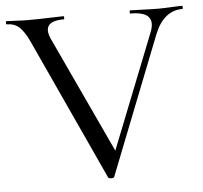

<svg xmlns="http://www.w3.org/2000/svg" viewBox="-50 -675 769 728"><g transform="rotate(-5 334.5 -311.0)"><path d="M669 -625Q671 -625 671 -619Q671 -613 669 -613Q598 -613 563 -527L356 -1Q354 3 344.5 3Q335 3 333 -1L84 -542Q66 -580 47.5 -596.5Q29 -613 0 -613Q-2 -613 -2 -619Q-2 -625 0 -625Q12 -625 37 -623.5Q62 -622 81 -622Q121 -622 163.5 -623.5Q206 -625 217 -625Q220 -625 220 -619Q220 -613 217 -613Q130 -613 163 -542L369 -100L540 -532Q557 -572 540.5 -592.5Q524 -613 471 -613Q469 -613 469 -619Q469 -625 471 -625Q486 -625 519.5 -623.5Q553 -622 580 -622Q599 -622 625.5 -623.5Q652 -625 669 -625Z"/></g></svg>

Font: Cormorant Garamond Book
Style: Regular
Weight: 500
Designer: Christian Thalmann (Catharsis Fonts)
Version: Version 1.000;PS 002.000;hotconv 1.0.88;makeotf.lib2.5.64775